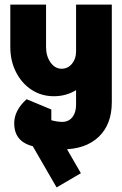

<svg xmlns="http://www.w3.org/2000/svg" viewBox="-20 -680 533 838"><path d="M25 -474V-660H181V-474ZM312 -223V-660H468V-233ZM251 -28V-148Q270 -148 283.5 -157Q297 -166 304.5 -183Q312 -200 312 -224L468 -234Q468 -137 410.5 -82.5Q353 -28 251 -28ZM181 -475Q181 -435 200.5 -407.5Q220 -380 249 -380L215 -260Q161 -260 118 -288Q75 -316 50 -365Q25 -414 25 -475ZM400 -455Q400 -400 376 -355.5Q352 -311 310 -285.5Q268 -260 215 -260L249 -380Q276 -380 294 -401.5Q312 -423 312 -455ZM42 -142H168Q168 -125 175.5 -115.5Q183 -106 204 -106V-33Q121 -33 81.5 -59.5Q42 -86 42 -142ZM96 -247 195 -202Q168 -165 168 -142H42Q42 -198 96 -247ZM96 -247 204 -202V-88H96ZM252 -28Q241 -28 226 -29.5Q211 -31 194 -34V-158Q211 -153 225 -150.5Q239 -148 252 -148ZM227 138 90 -99 196 -161 333 76Z"/></svg>

Font: Akshar Light
Style: Bold
Weight: 700
Version: Version 1.100